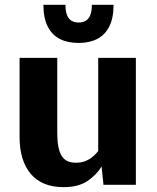

<svg xmlns="http://www.w3.org/2000/svg" viewBox="-20 -769 653 799"><path d="M244.6 9.8Q154.8 9.8 108.2 -45.2Q61.5 -100.1 61.5 -199.2V-528.3H218.3V-216.8Q218.3 -170.9 226.6 -143.3Q234.9 -115.7 251.7 -103.8Q268.6 -91.8 295.4 -91.8Q319.8 -91.8 337.6 -99.6Q355.5 -107.4 368.2 -118.7Q380.9 -129.9 388.7 -140.6V-528.3H545.4V0H410.6L402.8 -76.2Q381.8 -41.5 344.2 -15.9Q306.6 9.8 244.6 9.8ZM307.1 -590.3Q261.7 -590.3 229 -606.9Q196.3 -623.5 178.5 -658.9Q160.6 -694.3 160.6 -749H252.4Q252.4 -721.2 259.5 -704.8Q266.6 -688.5 278.8 -681.9Q291 -675.3 307.1 -675.3Q322.8 -675.3 335.4 -681.9Q348.1 -688.5 355.2 -704.8Q362.3 -721.2 362.3 -749H452.6Q452.6 -694.3 434.8 -658.9Q417 -623.5 384.5 -606.9Q352.1 -590.3 307.1 -590.3Z"/></svg>

Font: Comme
Style: Bold
Weight: 700
Version: Version 1.000;gftools[0.9.27]